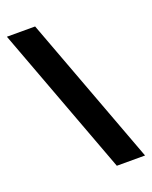

<svg xmlns="http://www.w3.org/2000/svg" viewBox="-135 -789 684 863"><g transform="rotate(-20 206.5 -357.0)"><path d="M141 -714 407 0H272L6 -714Z"/></g></svg>

Font: Noto Sans Sundanese
Style: Regular
Weight: 400
Designer: Monotype Design Team (Regular), Sérgio L. Martins (other weights)
Foundry: Monotype Imaging Inc.
Version: Version 2.003